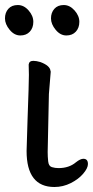

<svg xmlns="http://www.w3.org/2000/svg" viewBox="-33 -727 370 764"><path d="M183.6 17.1Q72.8 17.1 72.8 -126L76.7 -253.9Q82 -397 82 -429.2L81.1 -470.2Q83 -484.9 99.6 -484.9Q111.8 -484.9 127.9 -480Q166 -465.8 168 -444.8L168.9 -441.9L161.6 -353L156.7 -122.1Q156.7 -104 158.7 -85Q160.6 -65.9 173.3 -62Q186 -58.1 199.7 -58.1Q241.7 -58.1 269 -81.1Q286.6 -95.2 298.8 -95.2Q316.9 -95.2 316.9 -74.2Q316.9 -58.1 298.3 -36.1Q279.8 -14.2 248.8 1.5Q217.8 17.1 183.6 17.1ZM85.7 -601.1Q71.8 -585.9 47.9 -585.9Q23.9 -585.9 5.4 -608.4Q-13.2 -630.9 -13.2 -653.8Q-13.2 -676.8 0.2 -691.9Q13.7 -707 37.8 -707Q62 -707 80.8 -685.5Q99.6 -664.1 99.6 -640.1Q99.6 -616.2 85.7 -601.1ZM268.8 -601.1Q254.9 -585.9 231 -585.9Q207 -585.9 188.5 -608.4Q169.9 -630.9 169.9 -653.8Q169.9 -676.8 183.3 -691.9Q196.8 -707 220.7 -707Q244.6 -707 263.7 -685.5Q282.7 -664.1 282.7 -640.1Q282.7 -616.2 268.8 -601.1Z"/></svg>

Font: LXGW WenKai GB Screen
Style: Regular
Weight: 400
Designer: LXGW / Fontworks Inc.
Foundry: LXGW / Fontworks Inc.
Version: Version 1.321;February 19, 2024;FontCreator 14.0.0.2901 64-b